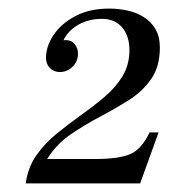

<svg xmlns="http://www.w3.org/2000/svg" viewBox="-20 -748 396 448"><path d="M329 -439H350L307 -320H40Q45 -357 64.5 -385Q84 -413 111.5 -435.5Q139 -458 168.5 -479Q198 -500 224 -522Q250 -544 266 -570.5Q282 -597 282 -631Q282 -664 265 -684Q248 -704 218 -704Q188 -704 164 -691Q140 -678 128 -654L88 -623Q91 -648 109 -672Q127 -696 159 -712Q191 -728 235 -728Q256 -728 277 -723.5Q298 -719 315 -708.5Q332 -698 342.5 -680.5Q353 -663 353 -637Q353 -593 333 -564Q313 -535 281.5 -515Q250 -495 214 -476Q178 -457 145 -434.5Q112 -412 90 -377H203Q256 -377 283 -388Q310 -399 329 -439ZM120 -580Q104 -580 94.5 -591.5Q85 -603 88 -623L128 -654Q145 -656 153.5 -646Q162 -636 162 -623Q162 -605 149.5 -592.5Q137 -580 120 -580Z"/></svg>

Font: Brygada 1918
Style: Italic
Weight: 400
Italic angle: -8°
Designer: Mateusz Machalski | Borys Kosmynka | Przemek Hoffer
Foundry: NIEPODLEGLA 2018
Version: Version 3.006